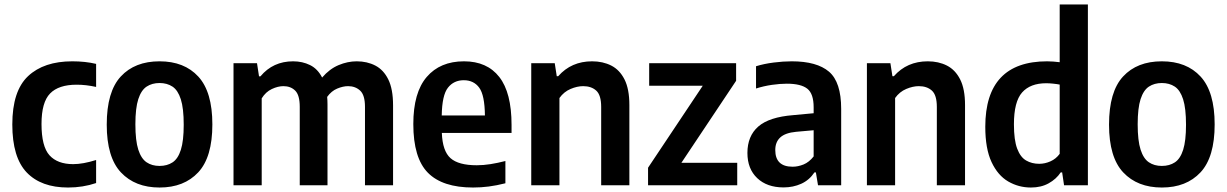

<svg xmlns="http://www.w3.org/2000/svg" viewBox="-20 -828 5483 858"><path d="M284 10Q164 10 99.5 -57.2Q35 -124.5 35 -272Q35 -421.5 105.5 -487.8Q176 -554 303 -554Q361 -554 409.5 -542.5V-439.5Q364.5 -449.5 322.5 -449.5Q242 -449.5 203.8 -410.2Q165.5 -371 165.5 -274Q165.5 -173.5 201.2 -134Q237 -94.5 307 -94.5Q351 -94.5 409.5 -113V-10Q350.5 10 284 10Z M693 10Q584 10 520.5 -57.5Q457 -125 457 -271Q457 -418.5 519.8 -486.2Q582.5 -554 693 -554Q803.5 -554 866.2 -485.8Q929 -417.5 929 -272Q929 -125.5 865.8 -57.8Q802.5 10 693 10ZM693 -86.5Q727 -86.5 751.2 -102.5Q775.5 -118.5 788.2 -158.5Q801 -198.5 801 -270.5Q801 -344 788 -384.5Q775 -425 750.8 -441Q726.5 -457 693 -457Q659.5 -457 635.2 -441Q611 -425 598 -385Q585 -345 585 -272.5Q585 -199.5 598 -159.2Q611 -119 635 -102.8Q659 -86.5 693 -86.5Z M1023.5 0V-545.5H1128.5L1137.5 -487H1144Q1200 -554 1290 -554Q1331.5 -554 1365.5 -537.2Q1399.5 -520.5 1419.5 -481.5Q1452.5 -520 1493 -537Q1533.5 -554 1574 -554Q1620.5 -554 1657.2 -535Q1694 -516 1715.2 -473Q1736.5 -430 1736.5 -357V0H1611V-350.5Q1611 -403 1589.5 -423Q1568 -443 1535.5 -443Q1513 -443 1487 -432.2Q1461 -421.5 1442 -395Q1443.5 -379.5 1443.5 -362.5V0H1319.5V-350.5Q1319.5 -403 1299.2 -423Q1279 -443 1246.5 -443Q1222 -443 1194.8 -430.2Q1167.5 -417.5 1149.5 -388.5V0Z M2094 10Q1957.5 10 1892.2 -56Q1827 -122 1827 -273.5Q1827 -414.5 1887 -484.2Q1947 -554 2053.5 -554Q2156.5 -554 2211.2 -484Q2266 -414 2266 -270V-234H1954.5Q1957.5 -153 1993.2 -121.2Q2029 -89.5 2110.5 -89.5Q2140 -89.5 2171.8 -94.5Q2203.5 -99.5 2238.5 -108.5V-9Q2199 1 2164.2 5.5Q2129.5 10 2094 10ZM2052.5 -469.5Q2008 -469.5 1981.8 -436.2Q1955.5 -403 1954 -312H2147Q2146 -403 2121.5 -436.2Q2097 -469.5 2052.5 -469.5Z M2354 0V-545.5H2459L2468 -487.5H2474.5Q2533 -554 2626 -554Q2674 -554 2711.5 -535Q2749 -516 2770.8 -473Q2792.5 -430 2792.5 -358.5V0H2666.5V-350Q2666.5 -403 2644.5 -423Q2622.5 -443 2586 -443Q2559.5 -443 2529.8 -430.5Q2500 -418 2480 -390V0Z M2876 0V-78.5L3120.5 -445H2881V-545.5H3269.5V-467L3025 -100.5H3274.5V0Z M3481.5 9.5Q3407.5 9.5 3363.8 -32Q3320 -73.5 3320 -144.5Q3320 -220 3368.5 -262.5Q3417 -305 3525 -313.5L3616 -322V-348.5Q3616 -409 3587.8 -431.5Q3559.5 -454 3496 -454Q3466 -454 3429.5 -448.8Q3393 -443.5 3358.5 -432.5V-532Q3394 -543 3437 -548.5Q3480 -554 3518 -554Q3630.5 -554 3684.8 -507.5Q3739 -461 3739 -341.5V0H3635.5L3626 -57.5H3619.5Q3596.5 -23 3560.5 -6.8Q3524.5 9.5 3481.5 9.5ZM3444.5 -157.5Q3444.5 -83 3522 -83Q3546 -83 3570.8 -93Q3595.5 -103 3616 -129V-246L3537.5 -239Q3489.5 -234.5 3467 -214Q3444.5 -193.5 3444.5 -157.5Z M3854 0V-545.5H3959L3968 -487.5H3974.5Q4033 -554 4126 -554Q4174 -554 4211.5 -535Q4249 -516 4270.8 -473Q4292.5 -430 4292.5 -358.5V0H4166.5V-350Q4166.5 -403 4144.5 -423Q4122.5 -443 4086 -443Q4059.5 -443 4029.8 -430.5Q4000 -418 3980 -390V0Z M4587 10Q4532 10 4485.5 -17Q4439 -44 4411 -103.8Q4383 -163.5 4383 -261.5Q4383 -554 4659.5 -554Q4673.5 -554 4688 -552.8Q4702.5 -551.5 4715.5 -550V-808H4841.5V0H4735L4726.5 -57.5H4720Q4700 -27.5 4666.2 -8.8Q4632.5 10 4587 10ZM4624 -96Q4649.5 -96 4674.2 -107Q4699 -118 4715.5 -140.5V-450Q4703 -452.5 4686.2 -454.2Q4669.5 -456 4655 -456Q4584 -456 4547.5 -414.8Q4511 -373.5 4511 -272.5Q4511 -202 4525.5 -163.8Q4540 -125.5 4565.5 -110.8Q4591 -96 4624 -96Z M5172 10Q5063 10 4999.5 -57.5Q4936 -125 4936 -271Q4936 -418.5 4998.8 -486.2Q5061.5 -554 5172 -554Q5282.5 -554 5345.2 -485.8Q5408 -417.5 5408 -272Q5408 -125.5 5344.8 -57.8Q5281.5 10 5172 10ZM5172 -86.5Q5206 -86.5 5230.2 -102.5Q5254.5 -118.5 5267.2 -158.5Q5280 -198.5 5280 -270.5Q5280 -344 5267 -384.5Q5254 -425 5229.8 -441Q5205.5 -457 5172 -457Q5138.5 -457 5114.2 -441Q5090 -425 5077 -385Q5064 -345 5064 -272.5Q5064 -199.5 5077 -159.2Q5090 -119 5114 -102.8Q5138 -86.5 5172 -86.5Z"/></svg>

Font: Encode Sans SemiCondensed SemiCondensed SemiBold
Style: Regular
Weight: 600
Width: 4
Designer: Multiple Designers
Foundry: Impallari Type
Version: Version 3.000; ttfautohint (v1.8.3) -l 8 -r 50 -G 200 -x 14 